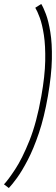

<svg xmlns="http://www.w3.org/2000/svg" viewBox="-79 -768 281 966"><path d="M-34.5 178 -59 159.5Q-38 137.5 -2.8 84Q32.5 30.5 69 -60.2Q105.5 -151 129 -284.5Q147 -385.5 148.5 -461.5Q150 -537.5 141.8 -591.5Q133.5 -645.5 121 -679.2Q108.5 -713 98.5 -729L128.5 -748Q139 -731.5 152 -697Q165 -662.5 174.2 -606.5Q183.5 -550.5 182 -470.8Q180.5 -391 162 -284.5Q143.5 -178 116.8 -98.8Q90 -19.5 61 36.2Q32 92 6.8 126.8Q-18.5 161.5 -34.5 178Z"/></svg>

Font: Anybody ExtraLight
Style: Italic
Weight: 200
Italic angle: -10°
Designer: Tyler Finck
Foundry: Etcetera Type Company
Version: Version 1.010; ttfautohint (v1.8.3) -l 8 -r 50 -G 200 -x 14 